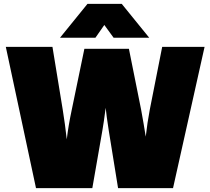

<svg xmlns="http://www.w3.org/2000/svg" viewBox="-20 -972 1087 992"><path d="M1037 -730 874 0H590L542 -297Q530 -373 526 -415Q516 -337 509 -298L457 0H166L10 -730H251L304 -406Q316 -332 325 -252Q333 -322 351 -406L416 -720H646L709 -406Q723 -330 733 -266Q741 -338 754 -406L818 -730ZM290 -777 432 -952H609L751 -777H567L519 -843L473 -777Z"/></svg>

Font: Nacelle Black
Style: Regular
Weight: 900
Designer: Sora Sagano
Foundry: Sora Sagano
Version: Version 1.000;FEAKit 1.0